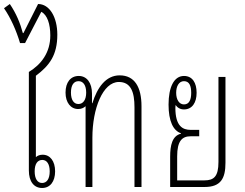

<svg xmlns="http://www.w3.org/2000/svg" viewBox="-56 -933 1221 958"><path d="M230 -760C230 -848 191 -913 134 -913L61 -768H58C45 -817 25 -866 -7 -913L-36 -892C-3 -844 25 -782 44 -718H69L150 -874C180 -859 195 -813 195 -756C195 -670 149 -611 88 -574V-82C88 -28 113 5 154 5C194 5 219 -27 219 -78C219 -129 194 -161 157 -161C143 -161 132 -157 123 -149V-555C191 -606 230 -658 230 -760ZM155 -135C178 -135 192 -114 192 -78C192 -41 178 -20 154 -20C131 -20 117 -41 117 -78C117 -115 131 -135 155 -135Z M371 0H405V-246C405 -391 457 -524 537 -524C598 -524 615 -472 615 -398V0H650V-403C650 -498 616 -557 541 -557C472 -557 429 -496 405 -418H403V-466C403 -520 377 -554 337 -554C296 -554 271 -522 271 -471C271 -421 297 -389 334 -389C349 -389 361 -394 371 -403ZM335 -414C312 -414 298 -435 298 -471C298 -508 312 -528 336 -528C359 -528 374 -508 374 -471C374 -435 359 -414 335 -414Z M793 0H965C1046 0 1069 -43 1069 -121V-549H1034V-125C1034 -52 1011 -33 964 -33H828V-153C828 -229 852 -253 895 -253H938V-285H895C856 -285 819 -303 819 -395C819 -400 820 -404 820 -409C830 -395 844 -387 862 -387C903 -387 925 -421 925 -470C925 -520 904 -554 862 -554C812 -554 785 -498 785 -411C785 -329 808 -281 847 -268V-266C803 -255 793 -208 793 -151ZM862 -412C838 -412 823 -436 823 -470C823 -503 837 -528 862 -528C889 -528 898 -504 898 -470C898 -437 889 -412 862 -412Z"/></svg>

Font: Noto Sans Thai Looped ExtraCondensed ExtraLight
Style: Regular
Weight: 200
Width: 2
Designer: Sasikarn Vongin, Ben Mitchell
Foundry: The Fontpad Ltd
Version: Version 1.001